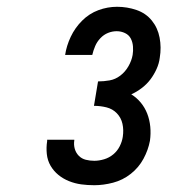

<svg xmlns="http://www.w3.org/2000/svg" viewBox="-20 -863 540 566"><path d="M258 -317Q238 -317 219.5 -319.5Q201 -322 183.5 -329Q166 -336 152 -347.5Q138 -359 129 -374.5Q120 -390 118 -409Q116 -428 119 -447V-451H199V-449Q197 -436 200.5 -424Q204 -412 212.5 -403.5Q221 -395 233 -392Q245 -389 258 -389Q272 -389 287 -393.5Q302 -398 314 -408Q326 -418 333 -432Q340 -446 342 -460Q345 -480 341 -498Q337 -516 324.5 -529Q312 -542 294 -546.5Q276 -551 257 -551L269 -623Q286 -623 303 -626Q320 -629 334.5 -640Q349 -651 358.5 -667.5Q368 -684 371 -701Q373 -713 372 -726Q371 -739 365.5 -749.5Q360 -760 348.5 -765.5Q337 -771 324 -771Q311 -771 298.5 -766Q286 -761 276 -750.5Q266 -740 260.5 -727Q255 -714 252 -701H172Q176 -728 188.5 -754.5Q201 -781 222 -802Q243 -823 270 -833Q297 -843 325 -843Q355 -843 382.5 -833.5Q410 -824 427.5 -802.5Q445 -781 450.5 -752Q456 -723 451 -693Q449 -676 441.5 -659.5Q434 -643 423.5 -629Q413 -615 398 -603.5Q383 -592 367 -585Q383 -575 395 -560.5Q407 -546 414 -528Q421 -510 423 -489.5Q425 -469 422 -448Q417 -421 403 -395Q389 -369 365.5 -350.5Q342 -332 313.5 -324.5Q285 -317 258 -317Z"/></svg>

Font: Iosevka Curly Medium
Style: Italic
Weight: 500
Italic angle: -9°
Monospace: yes
Designer: Belleve Invis
Foundry: Belleve Invis
Version: Version 22.1.2; ttfautohint (v1.8.4)